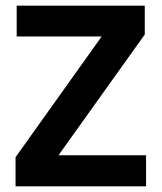

<svg xmlns="http://www.w3.org/2000/svg" viewBox="-20 -659 572 679"><path d="M187 -110H496.5V0H35V-103L339.5 -530H39V-639H492V-537Z"/></svg>

Font: Anek Kannada Medium SemiBold
Style: Regular
Weight: 600
Version: Version 1.003